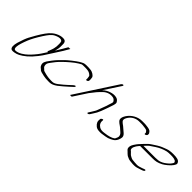

<svg xmlns="http://www.w3.org/2000/svg" viewBox="114 -1479 2363 2363"><g transform="rotate(45 1296.0 -297.0)"><path d="M630.9 -481C610.7 -446 587.5 -405 559.3 -360C552.9 -349 546.5 -340 543.5 -334C545 -339 546.9 -349 550.8 -363C559.5 -397 558.8 -426 558.1 -455C559.8 -495 543.6 -515 508.6 -515C480.6 -517 446.7 -509 408.8 -489C354.1 -459 321.9 -418 276.4 -348C259.1 -321 233.4 -277 200.9 -217C185.6 -188 167 -140 147 -73C132.4 -19 134.6 15 152.7 31C165.8 41 194.3 40 238.7 27C255.2 22 277.6 11 305.9 -8C334.3 -27 364.6 -52 395.9 -85C434 -128 462.3 -163 479.1 -189L546.3 -293C603.2 -380 641.7 -442 659.9 -477L662.9 -483ZM495.1 -260 449.1 -189C423.4 -149 364.4 -84 349 -71C310.7 -34 250.6 9 197.6 9C159.6 9 166.1 -55 216.6 -182C236.3 -230 267.3 -287 309.9 -353C345.9 -408 372.2 -445 413.5 -466C431.9 -475 438.4 -476 455.4 -482C484.8 -489 503.9 -485 516 -471C523.5 -462 523.5 -401 521.1 -386C518.2 -368 515.4 -342 504.6 -316C497.3 -299 493.8 -288 491.4 -281L486.5 -271C484 -264 486.1 -260 495.1 -260Z M976.9 -481H940.9C924.9 -481 910.4 -478 900.4 -474C890.5 -470 874.5 -462 853.1 -449C820.3 -429 735.8 -363 707.5 -334C673.8 -300 637 -266 601.4 -218C580.6 -190 568.2 -173 563.8 -166C559.3 -159 555.4 -151 551.9 -144C541.1 -122 542.3 -98 557.4 -74C564 -63 577.1 -57 585.6 -48C592.2 -37 612.3 -29 645.3 -23C658.8 -20 669.9 -16 685.4 -15L705.9 -12C721.4 -11 735.9 -10 749.9 -10H771.9C801.9 -10 834.3 -23 872.1 -51C889.5 -64 966.5 -129 982.4 -145C990.4 -153 997.3 -159 1002.8 -164L1026.1 -185C1036.5 -194 1038.5 -200 1033 -205C1027.4 -210 1017.5 -206 1005 -195C982.2 -175 977.2 -171 948.4 -143C931.1 -126 900.7 -101 858.5 -68C833.1 -49 810.7 -40 790.7 -40H768.7C754.7 -40 742.2 -41 729.7 -42L708.2 -45C698.7 -46 688.6 -48 677.1 -51L650.6 -58C636.5 -62 623.5 -64 618 -73C611.4 -82 597.8 -89 591.3 -98C580.1 -122 580.4 -145 593.8 -166C597.7 -172 601.7 -178 607.6 -186C638.3 -228 658.1 -254 702.8 -298C750.4 -344 814 -400 860.8 -428C878.2 -439 890.7 -446 895.6 -448C900.6 -450 912.1 -451 932.1 -451H957.1C979.1 -451 982.6 -450 1005.2 -447C1026.2 -445 1061.3 -421 1062.9 -408C1064.6 -393 1069.7 -379 1067.3 -360C1065.9 -349 1072.9 -347 1087.9 -353C1095.3 -356 1100.3 -362 1102.7 -371L1103.2 -380C1105.5 -395 1100.4 -415 1099.3 -427C1091.6 -448 1056.4 -474 1017.4 -478Z M1400.4 -86 1422.1 -120 1448.3 -163C1452.7 -170 1460.1 -187 1471.4 -214L1480.2 -238C1483.2 -246 1486.6 -257 1492 -270C1501.3 -293 1509.1 -319 1516 -339C1532.1 -382 1536.9 -408 1531.4 -419C1518.7 -444 1500.1 -459 1474.5 -462C1462.5 -464 1451.5 -466 1433.5 -464C1404 -461 1373.1 -451 1342.8 -434C1320.8 -422 1313.4 -415 1297.5 -399L1439.9 -617C1444.8 -625 1442.3 -632 1434.3 -632C1426.3 -632 1414.8 -625 1409.9 -617L1060.9 -81C1059.4 -78 1064.4 -78 1075.4 -80C1084.4 -78 1089.4 -78 1090.9 -81L1205.6 -257C1246.7 -312 1280.8 -355 1329.5 -399C1334.5 -403 1342.9 -410 1353.9 -416C1381.8 -432 1415.2 -439 1449.3 -433C1469.8 -430 1484.9 -418 1496.5 -397C1500.6 -391 1494.7 -369 1480.5 -330C1478.1 -323 1476.1 -315 1473.2 -305C1468.3 -289 1450.2 -246 1445.3 -230L1436 -205C1428.1 -183 1422.7 -170 1419.3 -165L1392.1 -120L1370.4 -86C1365.4 -78 1367 -71 1375 -71C1383 -71 1395.4 -78 1400.4 -86Z M1727.7 -377C1709.9 -349 1702.1 -325 1705.2 -305C1705.3 -289 1724.5 -269 1761.7 -245C1784.3 -230 1797.9 -213 1823.1 -193C1838.1 -181 1855.3 -155 1844.1 -126C1837.7 -111 1834.2 -102 1832.8 -99C1831.3 -96 1827.3 -92 1824.8 -89C1797 -69 1753.6 -56 1692.1 -49C1656.2 -43 1628.7 -46 1608.6 -58C1574.9 -79 1561.2 -108 1566.9 -146C1569.8 -164 1534.9 -150 1532 -132C1525.3 -88 1537.5 -64 1567.7 -38C1580.3 -27 1596.8 -20 1617.9 -18C1662.4 -13 1680.8 -20 1729.3 -27C1752.8 -30 1776.2 -37 1799.1 -49C1831.5 -66 1845 -73 1861.3 -98C1876.6 -121 1884.8 -154 1884.2 -171C1883.1 -193 1862.9 -213 1846.8 -225C1830.2 -238 1810.1 -258 1792 -272C1758.3 -295 1740.7 -312 1741.1 -323C1738 -337 1743.8 -355 1757.7 -377C1787.8 -424 1838.1 -451 1893.1 -451H1936.1C1942.1 -451 1948.1 -451 1953.6 -450C1982.7 -446 2028.2 -445 2036.8 -428C2040.3 -421 2043.9 -416 2047.4 -413C2048.9 -412 2049.4 -409 2048.5 -405L2048 -396C2045.2 -378 2083 -394 2083.9 -410L2084.9 -420C2086.2 -435 2078.7 -438 2072.6 -448C2060 -469 2031.4 -474 1993.4 -478L1976.4 -480C1970.9 -481 1962.9 -481 1955.9 -481H1912.9C1842.9 -481 1769.2 -441 1727.7 -377Z M2141.9 -276C2158.8 -294 2173.2 -311 2190.6 -326C2199 -333 2221.4 -348 2259.2 -372C2299 -398 2342.9 -418 2392.8 -430C2406.3 -433 2428.2 -435 2459.2 -435C2498.2 -435 2541.3 -431 2551.9 -410C2558.5 -397 2560 -398 2544.2 -374C2537.3 -364 2529.3 -354 2518.9 -345C2486.6 -316 2457.3 -297 2431.8 -288C2412.9 -280 2384.9 -276 2347.9 -276ZM2114.2 -246H2328.2C2379.2 -246 2412.6 -251 2466.9 -280C2495.3 -295 2553.4 -342 2574.2 -374C2595.9 -408 2594.9 -412 2585.8 -430C2571.6 -458 2535 -465 2474 -465C2432 -465 2398.6 -460 2372.6 -450C2354.2 -443 2334.2 -435 2315.8 -428C2282.4 -415 2238.6 -385 2209.3 -366C2175.4 -344 2159.5 -330 2124.8 -292C2089.6 -253 2077.2 -244 2048 -199C2028.7 -170 2021.9 -144 2027.6 -121C2031.7 -103 2048.3 -96 2058.9 -83C2067 -73 2077.5 -66 2087.1 -57C2095.6 -48 2121.2 -41 2132.7 -34C2139.3 -31 2164.3 -27 2207.8 -24H2232.8C2255.8 -24 2285.3 -31 2324.7 -46L2352.6 -56C2365 -61 2371 -67 2372.4 -76C2373.8 -91 2357.4 -84 2327.5 -72C2295.6 -60 2270.6 -54 2250.6 -54C2220.6 -54 2194.6 -58 2172.6 -60C2151.5 -62 2154.5 -66 2133.4 -74C2120.9 -79 2106.3 -90 2090.7 -109C2086.1 -114 2082.6 -119 2077.1 -122C2055 -136 2057.7 -168 2082.9 -207C2095.3 -226 2103.8 -233 2114.2 -246Z"/></g></svg>

Font: MewTooHand
Style: UltimateIta
Weight: 400
Designer: Mew Too, Robert Jablonski
Version: Version 0.77